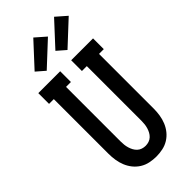

<svg xmlns="http://www.w3.org/2000/svg" viewBox="-305 -1043 1111 1111"><g transform="rotate(-45 250.0 -487.5)"><path d="M250 8Q224 8 197.5 2.5Q171 -3 148.5 -17Q126 -31 109.5 -51.5Q93 -72 83 -96.5Q73 -121 69 -147.5Q65 -174 65 -200V-647H26V-735H205V-647H165V-200Q165 -186 166.5 -172.5Q168 -159 172 -145.5Q176 -132 182.5 -120Q189 -108 199 -98.5Q209 -89 222.5 -84.5Q236 -80 250 -80Q264 -80 277.5 -84.5Q291 -89 301 -98.5Q311 -108 317.5 -120Q324 -132 328 -145.5Q332 -159 333.5 -172.5Q335 -186 335 -200V-647H295V-735H474V-647H435V-200Q435 -174 431 -147.5Q427 -121 417 -96.5Q407 -72 390.5 -51.5Q374 -31 351.5 -17Q329 -3 302.5 2.5Q276 8 250 8ZM322 -792 269 -838 403 -983 467 -927ZM152 -792 99 -838 233 -983 297 -927Z"/></g></svg>

Font: Iosevka Curly Slab Semibold
Style: Regular
Weight: 600
Monospace: yes
Designer: Belleve Invis
Foundry: Belleve Invis
Version: Version 22.1.2; ttfautohint (v1.8.4)